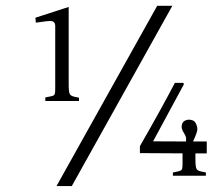

<svg xmlns="http://www.w3.org/2000/svg" viewBox="-20 -605 768 662"><path d="M522 -585H574.2L227.5 36.6H174.8ZM103.5 -526.9 102.1 -543.9 216.8 -581.1V-314.5Q216.8 -286.6 220.9 -280.3Q225.1 -273.9 236.3 -271.5L252.4 -268.1V-256.8H136.2V-269L155.3 -272.9Q167 -274.9 168.7 -280.5Q170.4 -286.1 170.4 -299.3V-515.1Q170.4 -531.7 154.8 -532.7Q147.5 -533.2 103.5 -526.9ZM462.4 -101.1Q536.6 -230.5 583 -319.3H610.4Q614.7 -318.4 613.3 -313Q508.8 -119.6 507.8 -117.7L621.6 -117.2V-123.5Q623 -132.3 614.7 -145.5Q606.4 -158.7 606.4 -167Q606.4 -187.5 624.5 -191.4Q627.4 -192.4 630.9 -192.4Q648.4 -192.4 654.5 -180.9Q660.6 -169.4 660.4 -158.9Q660.2 -148.4 645.5 -117.2H652.8Q653.3 -117.7 653.8 -117.7V-117.2H692.9V-76.2H653.8V-55.7Q653.8 -27.8 658.2 -21.5Q663.1 -15.6 673.8 -13.7L689.9 -10.3V1H576.2V-10.3L595.2 -14.2Q606 -17.1 607.7 -22.2Q609.4 -27.3 609.4 -40.5V-76.2Q482.9 -77.1 462.4 -77.1Z"/></svg>

Font: Lancelot
Style: Regular
Weight: 400
Designer: Marion Kadi
Foundry: Marion Kadi, Anton Koovit
Version: 1.004